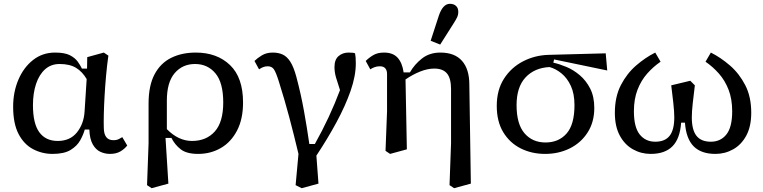

<svg xmlns="http://www.w3.org/2000/svg" viewBox="-20 -796 4008 1008"><path d="M153 -244Q153 -147 186.5 -101.5Q220 -56 283 -56Q348 -56 384 -101Q420 -146 424 -210L435 -381Q412 -420 379 -440Q346 -460 293 -460Q248 -460 217 -432.5Q186 -405 169.5 -356Q153 -307 153 -244ZM256 12Q201 12 153.5 -13Q106 -38 77.5 -92.5Q49 -147 49 -236Q49 -313 76.5 -377.5Q104 -442 153.5 -481Q203 -520 269 -520Q320 -520 347 -506Q374 -492 388 -472.5Q402 -453 410 -436H437L438 -496L525 -520L549 -504Q542 -455 537 -400Q532 -345 529 -292Q526 -239 525 -195Q524 -151 525 -124Q526 -60 575 -60Q593 -60 604 -66Q615 -72 622 -76L648 -32Q634 -14 612 -1Q590 12 557 12Q531 12 507 1Q483 -10 467 -38Q451 -66 449 -116H425Q418 -90 401.5 -60Q385 -30 351 -9Q317 12 256 12Z M856 -268V-118Q917 -56 988 -56Q1063 -56 1107.5 -105.5Q1152 -155 1152 -258Q1152 -362 1111 -411Q1070 -460 1004 -460Q938 -460 897 -412Q856 -364 856 -268ZM752 176 760 -44V-252Q760 -346 791 -405Q822 -464 878 -492Q934 -520 1008 -520Q1119 -520 1187.5 -454.5Q1256 -389 1256 -258Q1256 -171 1224.5 -110.5Q1193 -50 1139.5 -19Q1086 12 1020 12Q960 12 929 -12Q898 -36 880 -72H849L864 168L776 192Z M1532 176 1547 12Q1523 -89 1498.5 -181Q1474 -273 1444 -368Q1429 -416 1418 -432Q1407 -448 1386 -448Q1371 -448 1360 -443Q1349 -438 1340 -432L1316 -476Q1331 -491 1355 -505.5Q1379 -520 1412 -520Q1442 -520 1464.5 -509.5Q1487 -499 1504.5 -471.5Q1522 -444 1536 -392Q1560 -302 1576 -213Q1592 -124 1604 -40H1633Q1712 -181 1765 -323Q1752 -362 1744 -389.5Q1736 -417 1736 -444Q1736 -483 1757.5 -501.5Q1779 -520 1810 -520Q1824 -520 1832 -519Q1840 -518 1844 -516Q1846 -507 1847 -494.5Q1848 -482 1848 -464Q1848 -397 1820.5 -318.5Q1793 -240 1746.5 -154Q1700 -68 1641 21L1652 168L1564 192Z M2004 -4 2012 -212V-408Q2012 -426 2003 -437Q1994 -448 1974 -448Q1958 -448 1945.5 -443Q1933 -438 1924 -432L1900 -476Q1918 -494 1940.5 -507Q1963 -520 1996 -520Q2043 -520 2067.5 -493Q2092 -466 2099 -416H2132Q2156 -458 2195.5 -489Q2235 -520 2292 -520Q2367 -520 2405.5 -476.5Q2444 -433 2444 -352L2452 168L2364 192L2340 176L2348 -44V-328Q2348 -385 2326.5 -410.5Q2305 -436 2260 -436Q2225 -436 2186 -420.5Q2147 -405 2109 -379L2116 -12L2028 12ZM2241 -582 2284 -714Q2305 -776 2342 -776Q2362 -776 2374 -765Q2386 -754 2386 -734Q2386 -718 2379.5 -704.5Q2373 -691 2362 -674L2291 -562Z M2842 12Q2771 12 2713.5 -17Q2656 -46 2622 -102Q2588 -158 2588 -240Q2588 -324 2626 -383Q2664 -442 2726 -474Q2788 -506 2860 -508L3160 -516L3168 -426L2889 -484L2885 -467Q2917 -460 2954 -444.5Q2991 -429 3024 -401Q3057 -373 3078.5 -331Q3100 -289 3100 -229Q3100 -155 3065 -100.5Q3030 -46 2971.5 -17Q2913 12 2842 12ZM2692 -244Q2692 -145 2733.5 -96.5Q2775 -48 2844 -48Q2913 -48 2954.5 -95Q2996 -142 2996 -244Q2996 -304 2977 -345Q2958 -386 2928 -410.5Q2898 -435 2865 -444Q2786 -440 2739 -389.5Q2692 -339 2692 -244Z M3396 12Q3346 12 3303 -12Q3260 -36 3234 -84Q3208 -132 3208 -204Q3208 -288 3239.5 -349Q3271 -410 3319.5 -452Q3368 -494 3420 -520L3448 -472Q3410 -446 3378 -410Q3346 -374 3327 -325Q3308 -276 3308 -212Q3308 -128 3338.5 -90Q3369 -52 3420 -52Q3471 -52 3495.5 -83Q3520 -114 3520 -180Q3520 -210 3515 -255Q3510 -300 3504 -348L3604 -372L3628 -348Q3622 -300 3617 -255Q3612 -210 3612 -180Q3612 -114 3636.5 -83Q3661 -52 3712 -52Q3763 -52 3793.5 -90Q3824 -128 3824 -212Q3824 -276 3805 -325Q3786 -374 3754 -410Q3722 -446 3684 -472L3712 -520Q3764 -494 3812.5 -452Q3861 -410 3892.5 -349Q3924 -288 3924 -204Q3924 -132 3898 -84Q3872 -36 3829 -12Q3786 12 3736 12Q3661 12 3621.5 -28Q3582 -68 3576 -152H3556Q3550 -68 3510.5 -28Q3471 12 3396 12Z"/></svg>

Font: Source Serif 4 Caption
Style: Regular
Weight: 400
Designer: Frank Grießhammer
Foundry: Adobe Systems Incorporated
Version: Version 4.004;hotconv 1.0.117;makeotfexe 2.5.65602